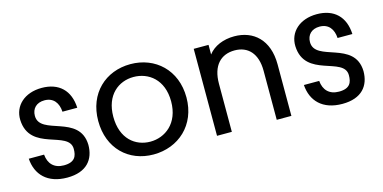

<svg xmlns="http://www.w3.org/2000/svg" viewBox="-61 -865 2345 1177"><g transform="rotate(-15 1112.0 -276.0)"><path d="M249 10C373 10 425 -59 425 -151C420 -348 154 -280 154 -407C154 -453 184 -484 235 -484C292 -484 321 -444 324 -388H418C413 -499 347 -562 238 -562C129 -562 58 -496 61 -406C69 -201 332 -269 332 -150C332 -105 319 -68 248 -68C186 -68 152 -105 147 -163H50C57 -61 123 10 249 10Z M797 10C955 10 1081 -101 1081 -276C1081 -451 958 -562 801 -562C643 -562 521 -451 521 -276C521 -101 639 10 797 10ZM617 -277C617 -416 705 -481 799 -481C894 -481 984 -416 984 -277C984 -137 891 -71 798 -71C703 -71 617 -137 617 -277Z M1201 -552V0H1295V-305C1295 -421 1353 -478 1440 -478C1524 -478 1580 -422 1580 -311V0H1673V-327C1673 -484 1581 -562 1460 -562C1391 -562 1330 -537 1295 -491V-552Z M1995 10C2119 10 2171 -59 2171 -151C2166 -348 1900 -280 1900 -407C1900 -453 1930 -484 1981 -484C2038 -484 2067 -444 2070 -388H2164C2159 -499 2093 -562 1984 -562C1875 -562 1804 -496 1807 -406C1815 -201 2078 -269 2078 -150C2078 -105 2065 -68 1994 -68C1932 -68 1898 -105 1893 -163H1796C1803 -61 1869 10 1995 10Z"/></g></svg>

Font: Malmofest
Style: Regular
Weight: 400
Designer: Jonny Pinhorn (Poppins), Kolossal
Version: Version 1.004;Glyphs 3.1.2 (3151)